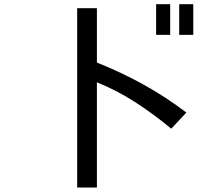

<svg xmlns="http://www.w3.org/2000/svg" viewBox="-20 -834 1040 893"><path d="M706.1 -671.9V-814.5H771.5V-671.9ZM813.5 -671.9V-814.5H878.9V-671.9ZM338.9 38.1V-795.9H430.7V-543Q542 -499 647 -440.9Q752 -382.8 846.7 -310.5L776.4 -235.4Q698.2 -300.8 611.8 -356.9Q525.4 -413.1 430.7 -451.2V38.1Z"/></svg>

Font: Kosugi
Style: Regular
Weight: 400
Version: Version 4.002